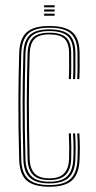

<svg xmlns="http://www.w3.org/2000/svg" viewBox="-20 -705 366 731"><path d="M168 6Q108 6 81.2 -18.1Q54.5 -42.2 53 -98Q51.2 -161.2 50.6 -215.1Q50 -269 50 -317Q50 -365 50.9 -410.1Q51.8 -455.2 53 -501Q54.5 -556.8 80.9 -581.4Q107.2 -606 168 -606Q229.8 -606 256.4 -581.9Q283 -557.8 283 -502Q283 -479.5 283.2 -455.1Q283.5 -430.8 282 -404H274Q275.5 -431 275.2 -454Q275 -477 275 -502Q275 -554.2 250.2 -576.9Q225.5 -599.5 168 -599.5Q110.5 -599.5 86.5 -575.9Q62.5 -552.2 61 -500.8Q59.8 -455 58.9 -409.8Q58 -364.5 58 -316.6Q58 -268.8 58.6 -215Q59.2 -161.2 61 -98.2Q62.2 -46.8 87.2 -23.6Q112.2 -0.5 168 -0.5Q223.2 -0.5 248.1 -23.6Q273 -46.8 275 -98.2Q276 -120 276 -143.1Q276 -166.2 274 -197H282Q283.8 -171 284 -147.8Q284.2 -124.5 283 -98Q280.8 -42.2 254.1 -18.1Q227.5 6 168 6ZM168 -6.8Q116.2 -6.8 93.2 -28.9Q70.2 -51 69 -98.5Q67.2 -162 66.6 -215.9Q66 -269.8 66 -317.4Q66 -365 66.9 -409.9Q67.8 -454.8 69 -500.5Q70.2 -549.8 93.1 -571.5Q116 -593.2 168 -593.2Q221 -593.2 244 -572.1Q267 -551 267 -502Q267 -477 267.2 -454Q267.5 -431 266 -404H258Q259.5 -431 259.2 -454Q259 -477 259 -502Q259 -547.5 237.9 -567.1Q216.8 -586.8 168 -586.8Q118 -586.8 98.1 -565.5Q78.2 -544.2 77 -500.2Q75.8 -454.2 74.9 -409.4Q74 -364.5 74 -317Q74 -269.5 74.6 -215.9Q75.2 -162.2 77 -98.8Q78.2 -55.5 99.4 -34.4Q120.5 -13.2 168 -13.2Q215.5 -13.2 236.4 -34.6Q257.2 -56 259 -99Q260.2 -124.5 260 -146.4Q259.8 -168.2 258 -197H266Q268 -166 268 -143.6Q268 -121.2 267 -98.5Q265.2 -51 242.1 -28.9Q219 -6.8 168 -6.8ZM168 -19.5Q124.5 -19.5 105.4 -39.6Q86.2 -59.8 85 -98.8Q83.2 -162.5 82.6 -216.2Q82 -270 82 -317.5Q82 -365 82.9 -409.8Q83.8 -454.5 85 -500.2Q86.2 -542.8 105.2 -561.6Q124.2 -580.5 168 -580.5Q212.5 -580.5 231.8 -562.2Q251 -544 251 -502Q251 -481.5 251.2 -456.4Q251.5 -431.2 250 -404H242Q243.5 -431.2 243.2 -456.4Q243 -481.5 243 -502Q243 -540.8 225.6 -557.4Q208.2 -574 168 -574Q127.5 -574 110.9 -556.2Q94.2 -538.5 93 -500Q91.8 -454.2 90.9 -409.4Q90 -364.5 90 -317Q90 -269.5 90.6 -216Q91.2 -162.5 93 -99Q94 -64.2 111.4 -45.1Q128.8 -26 168 -26Q206.8 -26 224.4 -45.2Q242 -64.5 243 -99.5Q243.8 -124.8 243.5 -147.8Q243.2 -170.8 242 -197H250Q251.5 -165.8 251.6 -144.8Q251.8 -123.8 251 -99.2Q249.8 -60 230.4 -39.8Q211 -19.5 168 -19.5ZM148 -677V-685H188V-677ZM148 -645V-653H188V-645ZM148 -661V-669H188V-661Z"/></svg>

Font: Big Shoulders Inline Text Thin
Style: Regular
Weight: 100
Designer: Patric King
Foundry: XO Type Co
Version: Version 2.002